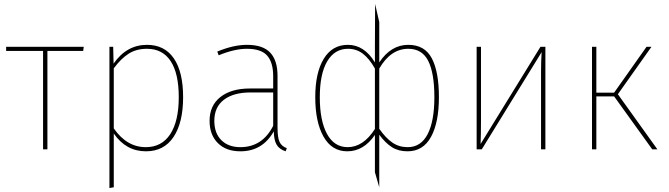

<svg xmlns="http://www.w3.org/2000/svg" viewBox="-20 -756 3387 972"><path d="M404 -519 401 -498H220V0H198V-498H11V-519Z M724 -529Q813 -529 860 -460.5Q907 -392 907 -264Q907 -135 858.5 -62.5Q810 10 719 10Q618 10 556 -80V192L534 196V-519H553L555 -434Q621 -529 724 -529ZM718 -11Q799 -11 842 -77Q885 -143 885 -264Q885 -384 844 -446.5Q803 -509 724 -509Q670 -509 631 -484Q592 -459 556 -410V-106Q622 -11 718 -11Z M1385 -110Q1385 -59 1395.5 -37Q1406 -15 1432 -6L1426 10Q1395 0 1381 -22.5Q1367 -45 1366 -91Q1309 10 1197 10Q1124 10 1082.5 -32Q1041 -74 1041 -144Q1041 -222 1096 -265Q1151 -308 1245 -308H1363V-370Q1363 -440 1332.5 -474.5Q1302 -509 1230 -509Q1167 -509 1087 -476L1080 -495Q1162 -529 1230 -529Q1311 -529 1348 -489.5Q1385 -450 1385 -372ZM1197 -11Q1308 -11 1363 -119V-288H1249Q1162 -288 1113.5 -251Q1065 -214 1065 -144Q1065 -82 1100.5 -46.5Q1136 -11 1197 -11Z M2047 -529Q2130 -529 2166 -461Q2202 -393 2202 -264Q2202 -136 2162 -63Q2122 10 2043 10Q1997 10 1964 -11Q1931 -32 1900 -74V192L1878 116V-73Q1821 10 1738 10Q1660 10 1618 -64Q1576 -138 1576 -264Q1576 -388 1619 -458.5Q1662 -529 1741 -529Q1824 -529 1878 -440V-521L1879 -736L1900 -644V-440Q1959 -529 2047 -529ZM1740 -11Q1819 -11 1878 -103V-409Q1849 -460 1816.5 -484.5Q1784 -509 1742 -509Q1674 -509 1636.5 -445.5Q1599 -382 1599 -264Q1599 -145 1635.5 -78Q1672 -11 1740 -11ZM2044 -11Q2111 -11 2145 -77Q2179 -143 2179 -264Q2179 -386 2148 -447.5Q2117 -509 2047 -509Q1958 -509 1900 -409V-104Q1933 -57 1966.5 -34Q2000 -11 2044 -11Z M2741 -519V0H2719V-394Q2719 -442 2722 -492L2419 0H2393V-519H2415V-146Q2415 -73 2413 -27L2716 -519Z M3278 -519 3108 -279 3308 0H3282L3089 -268H2999V0H2977V-519H2999V-287H3089L3253 -519Z"/></svg>

Font: FiraGO Thin
Style: Regular
Weight: 100
Designer: bBox Type
Foundry: bBox Type GmbH
Version: Version 1.001;PS 001.001;hotconv 1.0.88;makeotf.lib2.5.64775